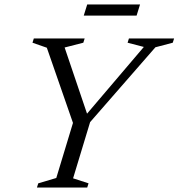

<svg xmlns="http://www.w3.org/2000/svg" viewBox="-20 -843 802 863"><path d="M626.5 -632 553.5 -651 559.5 -670H762.5L756.5 -651L678.5 -630.5L385 -294L308.5 -41.5L378 -19L372 0H146L152 -19L233 -43L308 -290.5L190.5 -628.5L126 -651L132 -670H360.5L354.5 -651L270.5 -629.5L378 -312L355 -313ZM356.5 -773 372 -823H609.5L594 -773Z"/></svg>

Font: Newsreader 18pt
Style: Italic
Weight: 400
Italic angle: -17°
Version: Version 1.003